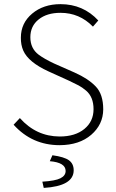

<svg xmlns="http://www.w3.org/2000/svg" viewBox="-20 -691 561 930"><path d="M297.9 137.2Q297.9 96.2 221.2 89.8L233.9 61Q291 68.8 314 85.4Q336.9 102.1 336.9 133.8Q336.9 210.4 191.9 219.2L185.1 189Q248 185.1 272.9 172.4Q297.9 159.7 297.9 137.2ZM269 12.2Q135.3 12.2 45.9 -86.9L76.2 -119.1Q155.3 -30.3 269 -29.8Q344.2 -29.8 388.7 -66.4Q433.1 -103 433.1 -162.1Q433.1 -221.2 397 -252Q377.9 -268.1 361.3 -276.9Q344.7 -285.6 314.9 -299.8L214.8 -345.2Q117.7 -389.6 92.8 -445.8Q80.6 -473.6 81.1 -508.8Q81.1 -579.1 135.7 -625Q190.4 -670.9 272.9 -670.9Q382.8 -670.9 456.1 -591.8L430.2 -562Q365.2 -628.9 272.9 -628.9Q207 -628.9 167 -596.7Q127 -564.5 127 -510.7Q127 -456.5 167 -426.3Q194.3 -405.8 241.2 -383.8L340.8 -339.8Q407.7 -310.1 443.8 -272Q480 -234.4 480 -161.1Q479.5 -87.9 421.9 -38.1Q364.3 11.7 269 12.2Z"/></svg>

Font: SourceSansPro-Light
Style: Regular
Weight: 300
Designer: Paul D. Hunt
Foundry: Adobe Systems Incorporated
Version: Version 2.020;PS 2.0;hotconv 1.0.86;makeotf.lib2.5.63406